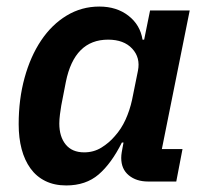

<svg xmlns="http://www.w3.org/2000/svg" viewBox="-20 -554 628 586"><path d="M432 0Q396 0 373 -19Q350 -38 350 -72Q350 -80 351.5 -89Q353 -98 354 -103L357 -119H352Q320 -55 281 -21.5Q242 12 182 12Q146 12 118.5 -1.5Q91 -15 73 -40Q55 -65 46 -99Q37 -133 37 -175Q37 -251 55 -316.5Q73 -382 105.5 -430.5Q138 -479 183.5 -506.5Q229 -534 283 -534Q336 -534 372 -506Q408 -478 415 -433H420L438 -522H559L474 -99H537L518 0ZM237 -89Q266 -89 289.5 -103.5Q313 -118 330 -138Q350 -160 363 -188.5Q376 -217 383 -249L401 -338Q409 -378 383.5 -405.5Q358 -433 310 -433Q207 -433 181 -304L167 -232Q165 -221 163 -205Q161 -189 161 -177Q161 -137 180.5 -113Q200 -89 237 -89Z"/></svg>

Font: IBM Plex Sans SmBld
Style: Italic
Weight: 600
Italic angle: -11°
Designer: Mike Abbink, Paul van der Laan, Pieter van Rosmalen
Foundry: Bold Monday
Version: Version 3.005